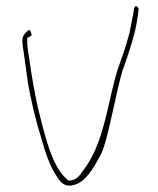

<svg xmlns="http://www.w3.org/2000/svg" viewBox="-20 -591 509 620"><path d="M53 -445C59 -409 64 -365 70 -324C80 -267 96 -199 113 -146C126 -99 141 -55 161 -25C176 0 192 18 228 3C255 -7 280 -44 297 -77C309 -95 315 -114 321 -135C341 -207 355 -291 376 -365L377 -366C396 -421 418 -483 425 -541L427 -555C428 -563 428 -562 427 -564C420 -578 412 -569 412 -557L410 -544C408 -535 405 -522 402 -504C394 -460 376 -412 361 -370C327 -263 318 -127 246 -37C240 -27 226 -8 204 -8H201C192 -17 188 -18 176 -34C139 -86 121 -170 103 -241C91 -294 82 -347 75 -398C71 -422 68 -438 68 -457V-468C72 -472 82 -475 82 -476C82 -484 78 -494 74 -494C70 -494 69 -492 69 -490H68C55 -478 50 -471 53 -445Z"/></svg>

Font: Stray Cat
Style: ExLtExt
Weight: 200
Version: Version 1.0